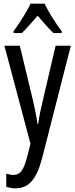

<svg xmlns="http://www.w3.org/2000/svg" viewBox="-20 -786 410 1046"><path d="M4 -537H88L161 -233Q167 -205 173.5 -174Q180 -143 184 -111H188Q195 -164 212 -233L283 -537H366L208 81Q186 163 152.5 201.5Q119 240 64 240Q52 240 40 238Q28 236 14 232V160Q24 163 34 165Q44 167 53 167Q82 167 98 144.5Q114 122 129 65L146 -3ZM223 -766Q239 -732 265 -690.5Q291 -649 316 -616V-606H271Q250 -626 229 -650Q208 -674 185 -700Q162 -674 139.5 -648.5Q117 -623 99 -606H54V-616Q81 -653 106.5 -693.5Q132 -734 146 -766Z"/></svg>

Font: Noto Sans Bengali ExtraCondensed
Style: Regular
Weight: 400
Width: 2
Designer: Jelle Bosma - Monotype Design Team
Foundry: Monotype Imaging Inc.
Version: Version 2.003; ttfautohint (v1.8.4.7-5d5b)